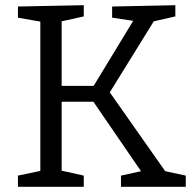

<svg xmlns="http://www.w3.org/2000/svg" viewBox="-20 -718 749 738"><path d="M302 -43V0H49V-43L135 -61V-635L49 -650V-693L302 -698V-655L217 -636V-388H340L492 -638L411 -650V-693L654 -698V-655L571 -636L402 -363L615 -60L694 -43V0H445V-43L522 -60L339 -327H217V-62Z"/></svg>

Font: Bitter
Style: Regular
Weight: 400
Designer: Sol Matas, and Bitter project Authors
Foundry: Sol Matas
Version: Version 2.001